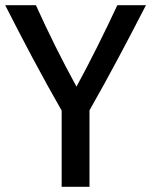

<svg xmlns="http://www.w3.org/2000/svg" viewBox="-20 -714 581 738"><path d="M541 -694C472 -560 401 -425 324 -290V4H217V-289C139 -425 68 -560 0 -694H118C165 -590 219 -481 274 -381C329 -482 382 -589 431 -694Z"/></svg>

Font: Repo Medium
Style: Regular
Weight: 500
Designer: Stefan Peev
Foundry: Context Ltd
Version: Version 1.502